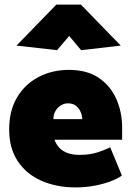

<svg xmlns="http://www.w3.org/2000/svg" viewBox="-20 -807 573 838"><path d="M513 -197V-250Q513 -318 487.5 -375.5Q462 -433 410.5 -467.5Q359 -502 281 -502Q208 -502 148.5 -471Q89 -440 54.5 -382Q20 -324 20 -242Q20 -160 57.5 -103.5Q95 -47 161 -18Q227 11 310 11Q351 11 390 4Q429 -3 461 -15Q493 -27 512 -41L461 -164Q439 -153 405.5 -142Q372 -131 328 -131Q297 -131 275 -139Q253 -147 239 -162Q225 -177 218 -197ZM213 -287Q213 -306 221.5 -321.5Q230 -337 245 -346.5Q260 -356 276 -356Q299 -356 312.5 -344.5Q326 -333 332.5 -317Q339 -301 339 -287ZM282 -650 334 -588 507 -608 333 -787H226L52 -608L229 -588Z"/></svg>

Font: Catamaran Black
Style: Regular
Weight: 900
Designer: Pria Ravichandran
Version: Version 2.000